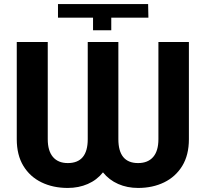

<svg xmlns="http://www.w3.org/2000/svg" viewBox="-20 -923 1021 953"><path d="M415.5 -714.5H567.5V-232.2Q567.5 -113.6 665.5 -113.6Q713.8 -113.6 740.1 -143.6Q766.3 -173.7 766.3 -232.2V-714.5H917.6V-232.2Q917.6 -153.4 884.6 -99.4Q851.6 -45.5 794.6 -17.8Q737.6 9.9 665.5 9.9Q611.5 9.9 566.6 -9.8Q521.7 -29.5 491.1 -67.5Q460.9 -29.5 415.7 -9.8Q370.4 9.9 316.4 9.9Q243.6 9.9 186.3 -17.8Q128.9 -45.5 96.1 -99.4Q63.2 -153.4 63.2 -232.2V-714.5H217V-232.2Q217 -174.4 242.7 -144Q268.5 -113.6 316.4 -113.6Q415.5 -113.6 415.5 -232.2ZM441.8 -835.2H267.8V-902.7H715.2L716.6 -835.2H532.3V-772.7H441.8Z"/></svg>

Font: Inter UI
Style: Bold
Weight: 700
Designer: Rasmus Andersson
Foundry: rsms
Version: 3.2;8d6f07862